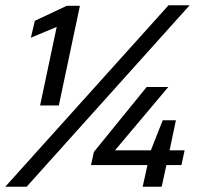

<svg xmlns="http://www.w3.org/2000/svg" viewBox="-33 -708 768 728"><path d="M119 -308 182 -606 84 -565 99 -629 220 -686H270L190 -308ZM-13 0 606 -688H686L68 0ZM508 0 526 -82H312L323 -132L523 -378H605L403 -138H539L584 -252H634L610 -138H667L655 -82H598L580 0Z"/></svg>

Font: Saira SemiExpanded Medium
Style: Italic
Weight: 500
Width: 6
Italic angle: -12°
Designer: Hector Gatti with collaboration of the Omnibus-Type team
Foundry: Omnibus-Type
Version: Version 1.101